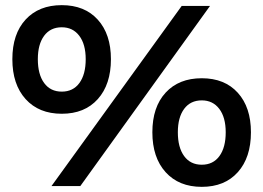

<svg xmlns="http://www.w3.org/2000/svg" viewBox="-20 -723 1023 746"><path d="M411 -493Q411 -395 360 -338Q309 -281 220 -281Q131 -281 79.5 -338Q28 -395 28 -493Q28 -591 79.5 -647Q131 -703 220 -703Q309 -703 360 -646.5Q411 -590 411 -493ZM127 -493Q127 -434 151.5 -400.5Q176 -367 220 -367Q264 -367 288.5 -400.5Q313 -434 313 -493Q313 -551 288 -584Q263 -617 220 -617Q176 -617 151.5 -584Q127 -551 127 -493ZM686 -700H796L292 0H180ZM955 -209Q955 -111 904 -54Q853 3 764 3Q675 3 623.5 -54Q572 -111 572 -209Q572 -307 623.5 -363Q675 -419 764 -419Q853 -419 904 -362.5Q955 -306 955 -209ZM671 -209Q671 -150 695.5 -116.5Q720 -83 764 -83Q808 -83 832.5 -116.5Q857 -150 857 -209Q857 -267 832 -300Q807 -333 764 -333Q720 -333 695.5 -300Q671 -267 671 -209Z"/></svg>

Font: Gontserrat SemiBold
Style: Regular
Weight: 600
Designer: Julieta Ulanovsky
Foundry: Julieta Ulanovsky
Version: Version 6.001